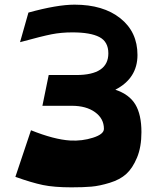

<svg xmlns="http://www.w3.org/2000/svg" viewBox="-20 -789 680 824"><path d="M475 -404Q535 -384 561 -340.5Q587 -297 587 -222Q587 -158 568 -112.5Q549 -67 522 -42.5Q495 -18 451 -4.5Q407 9 372 12Q337 15 287 15Q212 15 164 5Q116 -5 46 -30L113 -230Q213 -190 281 -186Q332 -183 379 -198Q426 -213 426 -236Q426 -280 388 -307.5Q350 -335 288 -335H162L189 -467H307Q445 -467 445 -560Q445 -610 406.5 -630Q368 -650 291 -650Q243 -650 202 -642Q161 -634 66 -608L102 -735Q225 -769 300 -769Q423 -769 496.5 -710.5Q570 -652 570 -553Q570 -453 475 -404Z"/></svg>

Font: OpenDyslexic
Style: Bold
Weight: 800
Designer: Abbie Gonzalez
Version: Version 0.920;hotconv 1.0.109;makeotfexe 2.5.65596